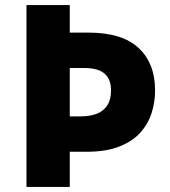

<svg xmlns="http://www.w3.org/2000/svg" viewBox="-20 -734 668 754"><path d="M589 -379Q589 -332 575 -289Q561 -246 530 -212Q499 -178 447 -158Q395 -138 320 -138H254V0H84V-714H254V-606H326Q460 -606 524.5 -545.5Q589 -485 589 -379ZM297 -277Q334 -277 360.5 -287.5Q387 -298 401.5 -320.5Q416 -343 416 -379Q416 -423 390.5 -445Q365 -467 310 -467H254V-277Z"/></svg>

Font: Noto Sans Devanagari ExtraBold
Style: Regular
Weight: 800
Version: Version 2.003